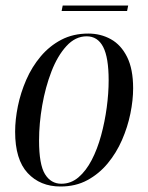

<svg xmlns="http://www.w3.org/2000/svg" viewBox="-20 -668 538 698"><path d="M200 10Q126 10 80.5 -39Q35 -88 35 -189Q35 -233 45 -282Q55 -331 75.5 -378Q96 -425 128 -463Q160 -501 203 -523.5Q246 -546 301 -546Q346 -546 383 -525.5Q420 -505 442 -461Q464 -417 464 -347Q464 -304 454 -255Q444 -206 423.5 -159Q403 -112 371.5 -74Q340 -36 297.5 -13Q255 10 200 10ZM203 0Q238 0 265.5 -23.5Q293 -47 313.5 -86.5Q334 -126 347.5 -175.5Q361 -225 368 -277Q375 -329 375 -376Q375 -459 355 -497.5Q335 -536 295 -536Q254 -536 221.5 -500.5Q189 -465 167 -408Q145 -351 133.5 -285Q122 -219 122 -157Q122 -70 143.5 -35Q165 0 203 0ZM204 -628 208 -648H446L442 -628Z"/></svg>

Font: Noto Serif Display Condensed
Style: Italic
Weight: 400
Width: 3
Italic angle: -12°
Designer: Monotype Design Team
Foundry: Monotype Imaging Inc.
Version: Version 2.009